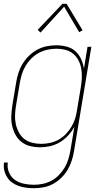

<svg xmlns="http://www.w3.org/2000/svg" viewBox="-22 -766 542 1009"><path d="M158 223Q137 223 116.5 220.5Q96 218 77 211.5Q58 205 42 193.5Q26 182 15.5 165.5Q5 149 0.5 129Q-4 109 -1 88H19Q15 116 25.5 140.5Q36 165 56.5 179.5Q77 194 103.5 199.5Q130 205 158 205Q180 205 203.5 200Q227 195 248.5 183.5Q270 172 287.5 154Q305 136 317.5 115Q330 94 337 71Q344 48 348 25L369 -100Q356 -76 336.5 -54.5Q317 -33 292.5 -18.5Q268 -4 241.5 2Q215 8 189 8Q161 8 135.5 1.5Q110 -5 90.5 -20.5Q71 -36 59 -58.5Q47 -81 41.5 -106.5Q36 -132 37.5 -159Q39 -186 43 -213L63 -333Q67 -358 75 -383Q83 -408 97 -431Q111 -454 130.5 -473Q150 -492 174 -505Q198 -518 223.5 -523Q249 -528 274 -528Q302 -528 328.5 -521Q355 -514 374 -497Q393 -480 404 -456Q415 -432 419 -405L438 -520H458L367 28Q363 53 355 78Q347 103 333.5 126Q320 149 300.5 168Q281 187 257.5 200Q234 213 208.5 218Q183 223 158 223ZM195 -10Q217 -10 240.5 -15Q264 -20 285 -31.5Q306 -43 323.5 -61Q341 -79 353.5 -100Q366 -121 373 -143.5Q380 -166 383 -189L403 -309Q407 -333 408 -357.5Q409 -382 405 -405Q401 -428 390.5 -448.5Q380 -469 362.5 -483.5Q345 -498 322 -504Q299 -510 275 -510Q252 -510 228.5 -505Q205 -500 183 -488.5Q161 -477 143 -459Q125 -441 112.5 -420Q100 -399 93 -376Q86 -353 82 -330L62 -210Q58 -186 57 -161.5Q56 -137 61 -114Q66 -91 77 -70.5Q88 -50 105.5 -36Q123 -22 146.5 -16Q170 -10 195 -10ZM191 -595 176 -609 306 -746H328L412 -607L394 -597L315 -731Z"/></svg>

Font: Iosevka SS04 Thin
Style: Italic
Weight: 100
Italic angle: -9°
Monospace: yes
Designer: Belleve Invis
Foundry: Belleve Invis
Version: Version 19.0.0; ttfautohint (v1.8.4)